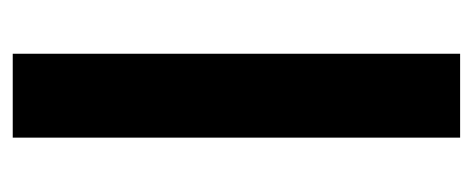

<svg xmlns="http://www.w3.org/2000/svg" viewBox="-246 -514 760 309"><g transform="rotate(90 134.5 -360.0)"><path d="M67 0V-720H202V0Z"/></g></svg>

Font: DM Sans 12pt
Style: Bold
Weight: 700
Version: Version 4.004;gftools[0.9.30]